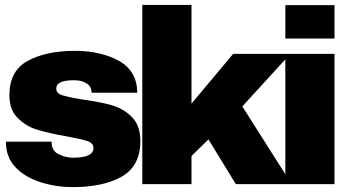

<svg xmlns="http://www.w3.org/2000/svg" viewBox="-20 -746 1417 778"><path d="M283.2 -540Q388.2 -540 462.9 -499Q536.1 -457 536.1 -370.1H351.1Q351.1 -399.4 325.2 -411.1Q307.6 -420.9 279.8 -420.9Q208 -420.9 208 -387.2Q208 -367.2 232.9 -359.9Q266.6 -350.1 314.9 -342.8Q390.1 -332 432.1 -319.8Q480 -306.2 514.2 -272Q548.8 -237.3 548.8 -174.8Q548.8 -74.2 474.1 -30.8Q398.4 12.2 275.9 12.2Q206.5 12.2 144 -7.8Q81.5 -27.8 43 -67.9Q3.9 -108.4 3.9 -171.9H189V-168Q190.4 -133.8 217.8 -121.1Q247.1 -106.9 275.9 -106.9Q358.9 -106.9 358.9 -146Q358.9 -166 333 -174.8Q308.1 -183.1 248 -193.8Q186.5 -204.1 131.8 -220.2Q86.9 -232.9 51.8 -268.1Q18.1 -300.3 18.1 -360.8Q18.1 -458.5 91.8 -499Q166.5 -540 283.2 -540Z M755.9 -326.2 924.8 -527.8H1156.7L961.9 -314.9L1161.6 0H935.5L824.7 -181.2L755.9 -113.8V0H556.6V-726.1H755.9Z M1335.4 -589.8H1136.2V-725.1H1335.4ZM1335.4 0H1136.2V-527.8H1335.4Z"/></svg>

Font: Archivo-RBTV
Style: Regular
Weight: 500
Designer: Hector Gatti
Foundry: Hector Gatti
Version: ""